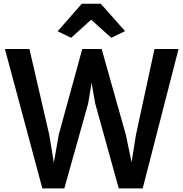

<svg xmlns="http://www.w3.org/2000/svg" viewBox="-20 -1007 988 1034"><path d="M208 7.5 6.5 -743H138.5L245.5 -280L278.5 -79H261L296 -280L423 -743H527.5L658 -280L700 -78.5H680L712 -280L812 -743H941.5L748.5 7.5H619.5L492.5 -450.5L453.5 -676L492 -675.5L455 -450.5L326.5 7.5ZM363 -803.5 290.5 -838.5 420.5 -987H522.5L653.5 -839.5L579 -803.5L471 -901Z"/></svg>

Font: Merriweather Sans Medium
Style: Regular
Weight: 500
Designer: Eben Sorkin
Foundry: Eben Sorkin
Version: Version 2.001